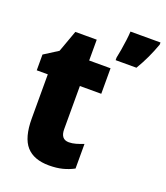

<svg xmlns="http://www.w3.org/2000/svg" viewBox="-141 -949 830 962"><g transform="rotate(20 274.0 -468.0)"><path d="M287 -226Q305 -226 324 -231.5Q343 -237 364 -245V-114Q336 -99 304.5 -91Q273 -83 233 -83Q152 -83 112 -128Q72 -173 72 -275V-510H13V-594L87 -641L129 -757H243V-646H357V-510H243V-280Q243 -226 287 -226ZM548 -842Q534 -803 517 -766.5Q500 -730 478 -693H367V-707Q371 -725 375.5 -751.5Q380 -778 383.5 -805.5Q387 -833 388 -853H548Z"/></g></svg>

Font: Noto Sans Kannada UI Condensed Black
Style: Regular
Weight: 900
Width: 3
Designer: Jelle Bosma - Monotype Design Team
Foundry: Monotype Imaging Inc.
Version: Version 2.005; ttfautohint (v1.8.4.7-5d5b)